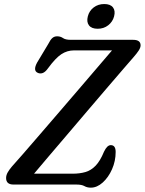

<svg xmlns="http://www.w3.org/2000/svg" viewBox="-20 -892 700 928"><path d="M349.5 0H45.5Q9.5 0 9.5 -31.5Q9.5 -45.5 17.5 -59.2Q25.5 -73 37.5 -87Q54.5 -106 89.8 -146.2Q125 -186.5 170.8 -239.8Q216.5 -293 267 -351.5Q317.5 -410 366 -466.8Q414.5 -523.5 455.2 -571Q496 -618.5 521.5 -648.5H338Q304.5 -648.5 276.2 -629.8Q248 -611 212.5 -562.5Q199.5 -544 186.8 -539.2Q174 -534.5 162.5 -540Q138.5 -550.5 159 -589L213 -679Q223.5 -700 233 -708.2Q242.5 -716.5 256 -716.5Q272.5 -716.5 284.5 -708Q296.5 -699.5 322.5 -699.5H623.5Q659.5 -699.5 659.5 -673Q659.5 -661.5 650.5 -647.8Q641.5 -634 627 -617.5Q613.5 -602 580.2 -563.5Q547 -525 501.5 -472Q456 -419 405.2 -359.2Q354.5 -299.5 304.8 -241.2Q255 -183 213 -133.5Q171 -84 144.5 -52.5H331Q365.5 -52.5 393 -60.5Q420.5 -68.5 442.5 -91.5Q464.5 -114.5 482.5 -158.5Q497.5 -190.5 515.5 -190.5Q539 -190.5 539 -157.5Q539 -113.5 521.5 -74Q504 -34.5 476.5 -9.8Q449 15 419 15Q401 15 388 7.5Q375 0 349.5 0ZM452 -753Q422.5 -753 410 -769.5Q397.5 -786 404.5 -813Q411.5 -840 433 -856.2Q454.5 -872.5 484 -872.5Q513.5 -872.5 526 -856.2Q538.5 -840 531.5 -813Q524.5 -786.5 503 -769.8Q481.5 -753 452 -753Z"/></svg>

Font: Fraunces 72pt S100
Style: Italic
Weight: 400
Italic angle: -16°
Version: Version 1.000; ttfautohint (v1.8.3)